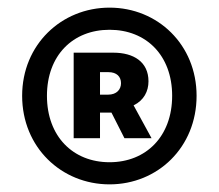

<svg xmlns="http://www.w3.org/2000/svg" viewBox="-20 -838 575 503"><path d="M267 -355C393 -355 495 -452 495 -587C495 -721 393 -818 267 -818C141 -818 38 -721 38 -587C38 -452 141 -355 267 -355ZM267 -413C171 -413 103 -481 103 -587C103 -693 171 -760 267 -760C363 -760 431 -693 431 -587C431 -481 363 -413 267 -413ZM173 -476H242V-543H272L306 -476H377L330 -562C357 -575 369 -599 369 -625C369 -676 330 -700 277 -700H173ZM242 -590V-649H264C286 -649 297 -637 297 -620C297 -604 286 -590 263 -590Z"/></svg>

Font: Noto Sans CJK KR Black
Style: Regular
Weight: 900
Designer: Ryoko NISHIZUKA (kana & ideographs); Paul D. Hunt (Latin, Greek & Cyrillic); Wenlong ZHANG (bopomofo); Sandoll Communica
Foundry: Adobe Systems Incorporated
Version: Version 1.004;PS 1.004;hotconv 1.0.82;makeotf.lib2.5.63406